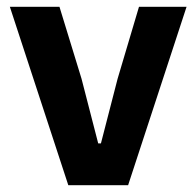

<svg xmlns="http://www.w3.org/2000/svg" viewBox="-20 -545 578 565"><path d="M181 0 9 -525H155L220 -313L269 -123H277L326 -313L389 -525H529L357 0Z"/></svg>

Font: IBM Plex Thai
Style: Bold
Weight: 700
Designer: Mike Abbink, Paul van der Laan, Pieter van Rosmalen, Ben Mitchell, Mark Frömberg
Foundry: Bold Monday
Version: Version 1.0